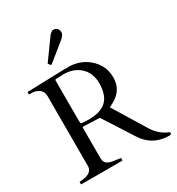

<svg xmlns="http://www.w3.org/2000/svg" viewBox="-222 -1088 1137 1236"><g transform="rotate(-30 346.5 -470.0)"><path d="M25 0Q21 0 21 -10V-16Q21 -20 25 -20Q28 -20 34.5 -20.5Q41 -21 48 -22Q55 -23 60.5 -24.5Q66 -26 69 -26Q119 -38 119 -83V-599Q119 -641 85 -658Q65 -669 42 -669H23Q20 -669 20 -673V-685Q20 -688 25 -688L293 -696H343Q429 -690 487.5 -633Q546 -576 546 -493Q546 -410 477 -363Q455 -349 430 -338L578 -96Q617 -33 682 -7Q687 -5 687 0Q687 12 671 12Q561 12 496 -71Q482 -90 468 -113L341 -311L225 -316H221Q214 -316 214 -310V-84Q214 -58 229 -44.5Q244 -31 281 -26Q291 -25 305 -22.5Q319 -20 324.5 -20Q330 -20 330 -16V-4Q330 0 326 0ZM214 -661V-365L215 -351Q216 -340 224 -340L274 -337Q411 -337 439 -435Q449 -465 449 -505Q449 -582 401 -626.5Q353 -671 278 -671Q271 -671 265 -670.5Q259 -670 253.5 -670Q248 -670 241 -669.5Q234 -669 224 -669Q214 -669 214 -661ZM226 -778Q224 -780 224 -781Q224 -782 226 -784L330 -928Q348 -952 365 -952Q382 -952 392 -941Q402 -930 402 -911.5Q402 -893 375 -870L244 -764Q241 -763 239.5 -763Q238 -763 237 -764Z"/></g></svg>

Font: Cardo
Style: Regular
Weight: 400
Designer: David J. Perry
Foundry: David J. Perry
Version: Version 1.0451